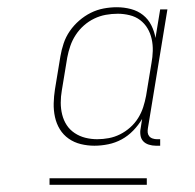

<svg xmlns="http://www.w3.org/2000/svg" viewBox="-20 -720 540 531"><path d="M241 -317Q222 -317 203.5 -321.5Q185 -326 170 -336.5Q155 -347 145.5 -362.5Q136 -378 132 -396.5Q128 -415 128.5 -434.5Q129 -454 132 -473L147 -564Q150 -582 156 -600Q162 -618 173 -634Q184 -650 199 -663Q214 -676 231 -684.5Q248 -693 266.5 -696.5Q285 -700 303 -700Q323 -700 342 -695Q361 -690 375.5 -678.5Q390 -667 398.5 -650Q407 -633 410 -615L423 -694H443L389 -365Q388 -359 388.5 -353.5Q389 -348 392.5 -343.5Q396 -339 402 -337Q408 -335 414 -335H423V-317H411Q401 -317 391.5 -320Q382 -323 376 -329.5Q370 -336 368.5 -346Q367 -356 369 -365L373 -391Q363 -374 348.5 -359Q334 -344 316.5 -334.5Q299 -325 279.5 -321Q260 -317 241 -317ZM249 -335Q265 -335 281 -338Q297 -341 312 -348.5Q327 -356 340 -367.5Q353 -379 362 -393.5Q371 -408 376 -423.5Q381 -439 384 -455L399 -546Q402 -562 402.5 -579Q403 -596 399.5 -612Q396 -628 388 -641.5Q380 -655 367.5 -664.5Q355 -674 338.5 -678Q322 -682 306 -682Q289 -682 272.5 -679Q256 -676 240.5 -668.5Q225 -661 212 -649.5Q199 -638 189.5 -623.5Q180 -609 174.5 -593Q169 -577 166 -561L151 -470Q148 -453 148 -436Q148 -419 152 -403Q156 -387 164.5 -374Q173 -361 186.5 -352Q200 -343 216 -339Q232 -335 249 -335ZM117 -209V-227H386V-209Z"/></svg>

Font: Iosevka Slab Thin
Style: Italic
Weight: 100
Italic angle: -9°
Monospace: yes
Designer: Belleve Invis
Foundry: Belleve Invis
Version: Version 11.1.1; ttfautohint (v1.8.3)